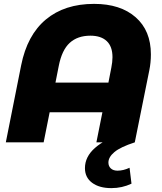

<svg xmlns="http://www.w3.org/2000/svg" viewBox="-20 -734 834 990"><path d="M758 -454Q758 -411 750 -372L675 0H477L508 -155H236L205 0H10L89 -397Q120 -553 216.5 -633.5Q313 -714 465 -714Q601 -714 679.5 -645Q758 -576 758 -454ZM539 -308 554 -385Q560 -415 560 -439Q560 -494 530.5 -522Q501 -550 446 -550Q380 -550 339.5 -513Q299 -476 283 -394L266 -308ZM418 133Q418 74 470 28.5Q522 -17 612 -46L675 0Q601 24 570 50Q539 76 539 104Q539 123 551.5 134.5Q564 146 586 146Q616 146 648 131L658 213Q610 236 554 236Q492 236 455 208.5Q418 181 418 133Z"/></svg>

Font: Montserrat Alternates ExtraBold
Style: Italic
Weight: 800
Italic angle: -11.3°
Designer: Julieta Ulanovsky
Foundry: Julieta Ulanovsky
Version: Version 7.200